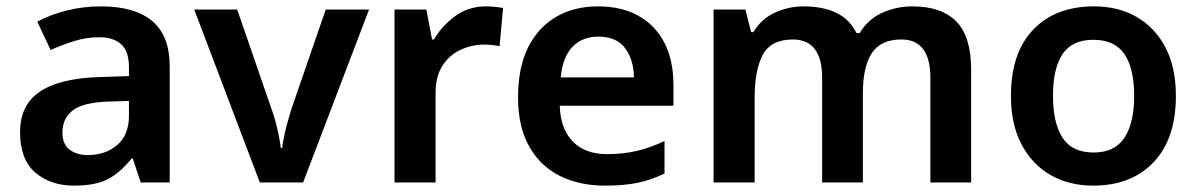

<svg xmlns="http://www.w3.org/2000/svg" viewBox="-20 -573 3761 603"><path d="M297 -553Q403 -553 458 -507Q513 -461 513 -364V0H422L397 -75H393Q358 -31 319 -10.5Q280 10 212 10Q139 10 91 -31Q43 -72 43 -158Q43 -243 105 -285Q167 -327 292 -331L385 -334V-361Q385 -412 360.5 -434Q336 -456 292 -456Q251 -456 213 -444Q175 -432 139 -416L97 -505Q138 -527 189.5 -540Q241 -553 297 -553ZM320 -254Q239 -251 207.5 -225.5Q176 -200 176 -157Q176 -120 198.5 -103Q221 -86 256 -86Q311 -86 348 -117.5Q385 -149 385 -210V-256Z M796 0 590 -543H725L833 -230Q840 -211 846 -188.5Q852 -166 856 -145Q860 -124 862 -108H866Q868 -125 872.5 -146Q877 -167 883 -189Q889 -211 895 -230L1003 -543H1139L932 0Z M1506 -553Q1518 -553 1534 -551.5Q1550 -550 1560 -548L1549 -428Q1540 -430 1526 -431.5Q1512 -433 1501 -433Q1462 -433 1426.5 -416.5Q1391 -400 1369.5 -366.5Q1348 -333 1348 -281V0H1219V-543H1319L1337 -449H1343Q1367 -491 1409 -522Q1451 -553 1506 -553Z M1858 -553Q1932 -553 1985 -523.5Q2038 -494 2066.5 -439Q2095 -384 2095 -307V-241H1738Q1740 -169 1778.5 -129Q1817 -89 1886 -89Q1938 -89 1980 -99Q2022 -109 2067 -130V-28Q2026 -8 1983 1Q1940 10 1880 10Q1800 10 1738.5 -20.5Q1677 -51 1642 -113Q1607 -175 1607 -267Q1607 -361 1638.5 -424Q1670 -487 1726.5 -520Q1783 -553 1858 -553ZM1859 -458Q1809 -458 1778 -426Q1747 -394 1741 -330H1971Q1970 -386 1943 -422Q1916 -458 1859 -458Z M2845 -553Q2937 -553 2983.5 -505.5Q3030 -458 3030 -354V0H2902V-328Q2902 -449 2811 -449Q2746 -449 2718 -406Q2690 -363 2690 -281V0H2562V-328Q2562 -449 2470 -449Q2402 -449 2376 -401.5Q2350 -354 2350 -264V0H2221V-543H2321L2339 -472H2346Q2371 -514 2414 -533.5Q2457 -553 2504 -553Q2565 -553 2607 -532.5Q2649 -512 2670 -469H2680Q2706 -513 2751 -533Q2796 -553 2845 -553Z M3673 -272Q3673 -137 3603 -63.5Q3533 10 3413 10Q3338 10 3280 -23Q3222 -56 3188.5 -119Q3155 -182 3155 -272Q3155 -407 3225 -480Q3295 -553 3416 -553Q3492 -553 3549.5 -520Q3607 -487 3640 -424.5Q3673 -362 3673 -272ZM3287 -272Q3287 -187 3317 -140.5Q3347 -94 3415 -94Q3481 -94 3511.5 -140.5Q3542 -187 3542 -272Q3542 -358 3511.5 -403Q3481 -448 3414 -448Q3347 -448 3317 -403Q3287 -358 3287 -272Z"/></svg>

Font: Noto Sans Adlam Unjoined SemiBold
Style: Regular
Weight: 600
Version: Version 3.001